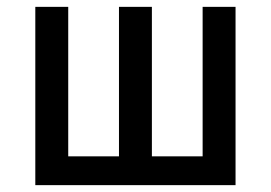

<svg xmlns="http://www.w3.org/2000/svg" viewBox="-20 -540 790 560"><path d="M83 0V-520H179V-84H327V-520H423V-84H571V-520H667V0Z"/></svg>

Font: Iosevka Aile Medium
Style: Regular
Weight: 500
Designer: Belleve Invis
Foundry: Belleve Invis
Version: Version 27.3.5; ttfautohint (v1.8.4)